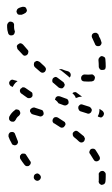

<svg xmlns="http://www.w3.org/2000/svg" viewBox="84 -408 324 553"><g transform="rotate(90 246.5 -132.0)"><path d="M66 7Q70 6 72 2Q73 -2 72 -5Q72 -7 70 -9Q69 -10 67 -11Q65 -12 63 -12Q62 -13 60 -12Q54 -10 49 -10Q46 -10 44 -10Q42 -10 40 -10Q38 -9 36 -8Q35 -7 34 -5Q33 -3 33 -1Q32 3 35 6Q38 9 42 10Q45 10 49 10Q57 10 66 7ZM388 -8Q390 -12 388 -16Q387 -18 386 -19Q384 -20 382 -21Q380 -22 378 -21Q376 -21 375 -20Q365 -16 357 -13Q353 -12 351 -8Q350 -4 351 -1Q351 1 353 3Q354 4 356 5Q358 6 360 6Q362 6 364 6Q373 3 383 -3Q387 -4 388 -8ZM315 4Q319 2 320 -1Q321 -3 321 -5Q321 -7 321 -9Q320 -11 319 -12Q317 -14 315 -15Q308 -18 304 -24Q301 -27 297 -28Q293 -28 290 -26Q288 -25 287 -23Q286 -21 286 -19Q285 -17 286 -15Q286 -13 288 -12Q295 -2 307 4Q311 5 315 4ZM201 -1Q203 2 207 4Q209 4 211 4Q213 4 214 3Q216 2 217 1Q219 -1 219 -2L221 -6Q217 -8 214 -10Q208 -14 205 -19Q205 -19 204 -20L201 -9Q199 -5 201 -1ZM9 -40Q8 -44 4 -46Q1 -48 -3 -46Q-7 -45 -9 -42Q-10 -39 -10 -35Q-10 -34 -9 -31Q-8 -27 -6 -23Q-4 -19 0 -18Q4 -16 7 -18Q9 -19 11 -20Q12 -22 13 -24Q13 -24 13 -25Q13 -26 13 -27Q13 -28 13 -29Q13 -30 13 -32Q12 -34 10 -39Q10 -40 9 -40ZM131 -41Q131 -45 128 -48Q125 -51 121 -51Q117 -52 114 -49Q106 -42 99 -36Q96 -33 95 -29Q95 -25 98 -22Q99 -20 101 -19Q102 -18 104 -18Q106 -18 108 -19Q110 -19 112 -20Q119 -27 127 -34Q131 -37 131 -41ZM447 -42Q449 -44 449 -46Q449 -48 449 -50Q449 -52 447 -54Q445 -57 441 -58Q437 -59 434 -56Q425 -50 417 -45Q413 -43 413 -39Q412 -35 414 -31Q415 -30 417 -29Q418 -27 420 -27Q422 -27 424 -27Q426 -27 428 -28Q436 -33 445 -40Q446 -41 447 -42ZM253 -56Q252 -60 249 -62Q246 -64 241 -63Q237 -63 235 -59L224 -43Q223 -41 222 -39Q222 -37 222 -35Q222 -33 224 -32Q225 -30 226 -29Q230 -26 234 -27Q238 -28 240 -31L252 -48Q254 -51 253 -56ZM282 -61Q284 -57 288 -56Q290 -56 292 -56Q294 -57 295 -58Q297 -59 298 -60Q299 -62 300 -64Q302 -72 305 -82Q306 -84 306 -86Q306 -88 305 -90Q304 -91 303 -93Q301 -94 300 -95Q296 -96 292 -94Q288 -93 287 -89Q283 -78 280 -68Q280 -64 282 -61ZM491 -75Q492 -79 489 -83Q487 -86 483 -87Q479 -88 475 -85Q471 -82 470 -78Q470 -74 472 -71Q475 -67 479 -67Q483 -66 486 -68L487 -69Q490 -71 491 -75ZM180 -92Q180 -96 177 -99Q173 -102 169 -102Q165 -101 162 -98Q156 -91 149 -84Q148 -82 147 -80Q146 -78 146 -76Q146 -74 147 -73Q148 -71 149 -69Q152 -67 157 -67Q161 -67 164 -70Q170 -77 177 -85Q180 -88 180 -92ZM225 -147Q225 -151 221 -153Q220 -155 218 -155Q216 -156 214 -156Q212 -155 210 -154Q209 -154 207 -152L195 -136Q192 -133 192 -129Q193 -125 196 -122Q199 -120 203 -120Q208 -120 210 -124L223 -139Q225 -143 225 -147ZM308 -128Q309 -124 313 -122Q315 -121 317 -121Q319 -120 320 -121Q322 -121 324 -123Q326 -124 326 -126Q331 -134 337 -143Q339 -146 338 -150Q337 -154 333 -156Q332 -157 330 -158Q328 -158 326 -158Q324 -157 322 -156Q321 -155 320 -153Q314 -144 309 -136Q307 -132 308 -128ZM248 -134Q247 -138 248 -142L255 -161Q255 -163 257 -164Q258 -166 260 -166Q262 -167 264 -167Q266 -167 268 -167Q271 -165 273 -162Q275 -158 274 -154L268 -138Q263 -135 259 -130Q258 -129 258 -128Q257 -128 256 -128Q255 -129 254 -129Q250 -130 248 -134ZM176 -166Q178 -170 181 -172Q185 -174 189 -173Q190 -173 191 -172Q193 -171 194 -170Q192 -168 190 -166L177 -150Q173 -146 171 -140Q171 -139 171 -139Q170 -141 170 -143Q169 -146 170 -148Q174 -157 176 -166ZM238 -191 249 -206Q249 -205 249 -203Q249 -197 252 -191Q252 -189 253 -188Q252 -187 250 -187Q244 -184 240 -179Q239 -178 239 -178Q236 -181 236 -184Q235 -188 238 -191ZM347 -188Q348 -184 351 -181Q352 -180 354 -179Q356 -179 358 -179Q360 -179 362 -180Q364 -181 365 -182Q371 -190 378 -197Q381 -200 381 -204Q381 -208 378 -211Q376 -213 374 -213Q372 -214 370 -214Q368 -214 367 -213Q365 -212 363 -211Q356 -203 350 -195Q347 -192 347 -188ZM272 -200Q274 -197 278 -195Q280 -195 282 -195Q284 -195 285 -196Q287 -196 289 -198Q290 -199 291 -201L297 -220Q299 -224 297 -228Q295 -232 291 -233Q289 -234 287 -234Q285 -233 284 -233Q282 -232 280 -230Q279 -229 278 -227L272 -208Q270 -204 272 -200ZM188 -206Q191 -203 195 -203Q199 -203 202 -205Q205 -208 205 -212Q206 -224 205 -234Q204 -239 201 -241Q197 -243 193 -243Q189 -242 187 -239Q184 -236 185 -232Q186 -224 185 -213Q185 -209 188 -206ZM400 -242Q399 -241 399 -239Q398 -237 399 -235Q399 -233 400 -231Q403 -228 407 -227Q411 -226 414 -229Q422 -234 430 -239Q434 -241 435 -245Q436 -249 434 -252Q433 -254 432 -255Q430 -257 428 -257Q426 -258 424 -257Q423 -257 421 -256Q412 -251 403 -245Q401 -244 400 -242ZM97 -243Q101 -244 103 -248Q104 -252 103 -256Q102 -257 101 -259Q100 -260 98 -261Q96 -262 94 -262Q92 -262 90 -261Q82 -259 76 -255Q72 -254 70 -253Q68 -252 67 -250Q66 -249 65 -247Q65 -245 65 -243Q65 -241 66 -239Q68 -235 72 -234Q76 -233 80 -235Q81 -236 84 -237Q90 -240 97 -243ZM297 -269Q301 -269 304 -267Q306 -266 307 -264Q308 -263 309 -261Q309 -259 308 -257Q308 -255 307 -253L305 -251Q302 -253 299 -254Q293 -256 287 -256Q286 -256 284 -256L290 -265Q293 -268 297 -269ZM471 -274Q467 -273 465 -270Q462 -267 463 -263Q463 -259 467 -256Q470 -253 474 -254Q478 -254 480 -254Q486 -254 491 -254Q493 -253 495 -254Q497 -254 498 -255Q500 -256 501 -258Q502 -259 503 -261Q503 -265 501 -269Q499 -272 495 -273Q488 -274 480 -274Q476 -274 471 -274ZM166 -255Q168 -256 170 -257Q171 -259 172 -261Q172 -263 172 -265Q172 -269 170 -272Q167 -274 162 -274Q152 -274 141 -273Q137 -273 135 -270Q132 -266 132 -262Q133 -258 136 -256Q139 -253 143 -253Q153 -254 163 -254Q165 -254 166 -255Z"/></g></svg>

Font: FRB American Cursive Dashed Light
Style: Italic
Weight: 300
Italic angle: -25°
Version: Version 2.0;Modular Font Editor K font №1